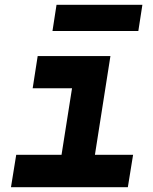

<svg xmlns="http://www.w3.org/2000/svg" viewBox="-20 -785 640 805"><path d="M26 0 48 -136H238L282 -415H117L138 -550H443L378 -136H538L516 0ZM200 -655 217 -765H577L560 -655Z"/></svg>

Font: JetBrains Mono ExtraBold
Style: Italic
Weight: 800
Italic angle: -9°
Monospace: yes
Designer: Philipp Nurullin, Konstantin Bulenkov
Foundry: JetBrains
Version: Version 2.305; ttfautohint (v1.8.4.7-5d5b)